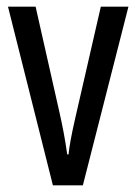

<svg xmlns="http://www.w3.org/2000/svg" viewBox="-20 -557 410 577"><path d="M139 0H229L366 -537H283L205 -197C195 -153 188 -116 186 -93H182C176 -137 168 -178 159 -218L87 -537H4Z"/></svg>

Font: Noto Sans Myanmar UI ExtraCondensed
Style: Regular
Weight: 400
Width: 2
Designer: Monotype Design Team
Foundry: Monotype Imaging Inc.
Version: Version 2.103